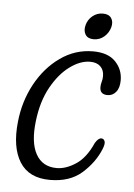

<svg xmlns="http://www.w3.org/2000/svg" viewBox="-46 -606 455 651"><g transform="rotate(5 181.5 -281.0)"><path d="M249.5 -403Q216 -403 180.8 -377.2Q145.5 -351.5 118.5 -303.2Q91.5 -255 83.5 -187.5Q74.5 -113.5 96.8 -73.8Q119 -34 167.5 -34Q198.5 -34 232.2 -56Q266 -78 289 -130Q299.5 -147.5 310 -147.5Q317.5 -147.5 321.2 -139.5Q325 -131.5 317.5 -112.5Q298.5 -65.5 257.2 -28.8Q216 8 148 8Q76.5 8 45.2 -41.8Q14 -91.5 23 -178Q30 -248.5 62.2 -308Q94.5 -367.5 145 -403.2Q195.5 -439 256.5 -439Q307 -439 332.5 -412.8Q358 -386.5 358 -349.5Q358 -323.5 346.5 -309.5Q335 -295.5 318 -295.5Q291.5 -295.5 291.5 -320Q291.5 -330 294.2 -338.5Q297 -347 297 -358.5Q297 -379 284.5 -391Q272 -403 249.5 -403ZM254.5 -480Q234.5 -480 226.2 -493Q218 -506 223 -525.5Q228 -544.5 243.2 -557Q258.5 -569.5 278.5 -569.5Q298.5 -569.5 307 -557Q315.5 -544.5 310.5 -525.5Q305 -506 289.8 -493Q274.5 -480 254.5 -480Z"/></g></svg>

Font: Fraunces 144pt SuperSoft Light
Style: Italic
Weight: 300
Italic angle: -16°
Version: Version 1.000;[b76b70a41]